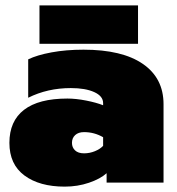

<svg xmlns="http://www.w3.org/2000/svg" viewBox="-20 -680 659 715"><path d="M127 -660H494V-517H127ZM15 -148Q15 -229 69.5 -271Q124 -313 231 -313Q263 -313 301 -305.5Q339 -298 364 -288V-296Q364 -322 331 -337Q298 -352 244 -352Q157 -352 85 -316V-459Q118 -475 172 -485Q226 -495 291 -495Q435 -495 512 -442Q589 -389 589 -292V0H377V-35Q354 -14 311.5 0.5Q269 15 221 15Q127 15 71 -26.5Q15 -68 15 -148ZM364 -137V-169Q331 -188 293 -188Q272 -188 260 -177Q248 -166 248 -148Q248 -131 259.5 -120Q271 -109 293 -109Q314 -109 333.5 -117Q353 -125 364 -137Z"/></svg>

Font: Prompt Black
Style: Regular
Weight: 900
Designer: Katatrad Team
Foundry: CadsonDemak
Version: Version 1.000